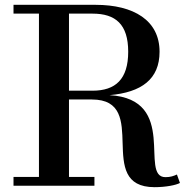

<svg xmlns="http://www.w3.org/2000/svg" viewBox="-20 -770 797 796"><path d="M36 -36.5V0H371.5V-36.5H266V-357.5H361C607 -357.5 368 6 621 6C667 6 710 -2.5 726 -11.5L713.5 -46.5C700 -40.5 687 -35.5 666 -35.5C555 -35.5 722.5 -359 434 -375.5C566.5 -387 641.5 -441.5 641.5 -555.5C641.5 -685.5 534.5 -750 376 -750H36V-713.5H141.5V-36.5ZM363.5 -713.5C459 -713.5 511.5 -669.5 511.5 -555.5C511.5 -441.5 459 -394 363.5 -394H266V-713.5Z"/></svg>

Font: Bodoni* 06pt Medium
Style: Regular
Weight: 500
Version: Version 2.3